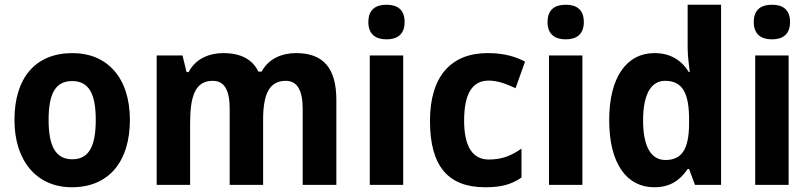

<svg xmlns="http://www.w3.org/2000/svg" viewBox="-20 -873 3419 810"><path d="M528 -367C528 -549 429 -649 286 -649C128 -649 41 -543 41 -367C41 -195 134 -83 283 -83C443 -83 528 -196 528 -367ZM185 -367C185 -478 214 -531 284 -531C355 -531 384 -478 384 -367C384 -256 355 -201 285 -201C215 -201 185 -256 185 -367Z M1229 -649C1170 -649 1113 -626 1084 -571H1070C1045 -623 995 -649 922 -649C864 -649 805 -626 776 -569H767L750 -639H641V-93H782V-352C782 -469 804 -532 878 -532C927 -532 949 -492 949 -414V-93H1090V-368C1090 -476 1116 -532 1186 -532C1235 -532 1257 -490 1257 -413V-93H1399V-451C1399 -588 1342 -649 1229 -649Z M1611 -853C1565 -853 1534 -833 1534 -780C1534 -728 1565 -707 1611 -707C1656 -707 1687 -728 1687 -780C1687 -833 1656 -853 1611 -853ZM1681 -639H1540V-93H1681Z M2027 -83C2094 -83 2136 -94 2180 -124V-246C2137 -216 2097 -200 2042 -200C1975 -200 1938 -253 1938 -364C1938 -475 1971 -533 2041 -533C2077 -533 2112 -521 2155 -501L2195 -613C2157 -633 2109 -649 2037 -649C1883 -649 1794 -551 1794 -363C1794 -170 1872 -83 2027 -83Z M2367 -853C2321 -853 2290 -833 2290 -780C2290 -728 2321 -707 2367 -707C2412 -707 2443 -728 2443 -780C2443 -833 2412 -853 2367 -853ZM2437 -639H2296V-93H2437Z M2740 -83C2809 -83 2850 -114 2881 -160H2887L2912 -93H3022V-853H2881V-672C2881 -635 2887 -597 2890 -569H2886C2856 -618 2809 -649 2741 -649C2625 -649 2550 -549 2550 -366C2550 -183 2624 -83 2740 -83ZM2787 -198C2727 -198 2693 -254 2693 -365C2693 -474 2726 -532 2786 -532C2861 -532 2887 -477 2887 -370V-348C2886 -246 2858 -198 2787 -198Z M3237 -853C3191 -853 3160 -833 3160 -780C3160 -728 3191 -707 3237 -707C3282 -707 3313 -728 3313 -780C3313 -833 3282 -853 3237 -853ZM3307 -639H3166V-93H3307Z"/></svg>

Font: Noto Sans Kannada UI SemiCondensed
Style: Bold
Weight: 700
Width: 4
Designer: Jelle Bosma - Monotype Design Team
Foundry: Monotype Imaging Inc.
Version: Version 2.005